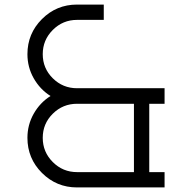

<svg xmlns="http://www.w3.org/2000/svg" viewBox="-20 -820 840 840"><path d="M317 -434H700V-366H633V-67H700V0H317Q227 0 163.5 -63.5Q100 -127 100 -217Q100 -274 127.5 -322.5Q155 -371 201 -400Q155 -429 127.5 -477.5Q100 -526 100 -583Q100 -673 163.5 -736.5Q227 -800 317 -800H434V-733H317Q255 -733 211 -689Q167 -645 167 -583Q167 -521 211 -477.5Q255 -434 317 -434ZM566 -67V-366H317Q255 -366 211 -322.5Q167 -279 167 -217Q167 -155 211 -111Q255 -67 317 -67Z"/></svg>

Font: Dune Rise
Style: Regular
Weight: 400
Version: Version 001.000